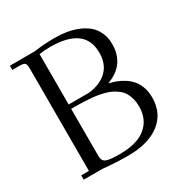

<svg xmlns="http://www.w3.org/2000/svg" viewBox="-165 -848 962 994"><g transform="rotate(-30 316.5 -351.5)"><path d="M22 -676.8V-702.1H168.9Q230.5 -710.9 293.9 -710.9Q330.6 -710.9 364 -705.6Q397.5 -700.2 429.7 -687.3Q461.9 -674.3 485.4 -654.5Q508.8 -634.8 522.9 -604.2Q537.1 -573.7 537.1 -535.2Q537.1 -411.1 417 -368.2Q440.4 -362.8 461.2 -355Q481.9 -347.2 504.2 -333Q526.4 -318.8 542 -300.5Q557.6 -282.2 567.9 -254.2Q578.1 -226.1 578.1 -191.9Q578.1 -97.7 509.8 -44.9Q441.4 7.8 319.8 7.8Q248.5 7.8 168.9 0H58.1V-25.9H104V-637.2Q104 -662.1 96.9 -669.4Q89.8 -676.8 64.9 -676.8ZM185.1 -65.9Q185.1 -39.1 205.1 -30Q225.1 -21 286.1 -21Q390.6 -21 443.4 -64.7Q496.1 -108.4 496.1 -185.1Q496.1 -210.9 490.2 -232.4Q484.4 -253.9 474.9 -269.8Q465.3 -285.6 449.5 -298.1Q433.6 -310.5 417.7 -318.8Q401.9 -327.1 378.2 -333.3Q354.5 -339.4 334.7 -342.5Q314.9 -345.7 286.4 -347.4Q257.8 -349.1 236.6 -349.6Q215.3 -350.1 185.1 -350.1ZM185.1 -376H306.2Q376 -383.8 416.5 -422.4Q457 -460.9 457 -529.8Q457 -682.1 250 -682.1Q233.9 -682.1 217.8 -680.9Q201.7 -679.7 193.4 -678.2L185.1 -676.8Z"/></g></svg>

Font: Dihjauti S
Style: Regular
Weight: 400
Designer: T. Christopher White
Version: Version 3.0.0